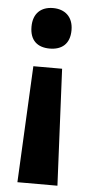

<svg xmlns="http://www.w3.org/2000/svg" viewBox="-53 -589 376 798"><g transform="rotate(5 135.0 -190.0)"><path d="M220 -472C220 -529 184 -557 136 -557C86 -557 53 -528 53 -472C53 -414 86 -388 136 -388C186 -388 220 -414 220 -472ZM75 -309 51 177H218L195 -309Z"/></g></svg>

Font: Noto Sans Oriya Cond Bold
Style: Bold
Weight: 700
Width: 3
Designer: Amélie Bonet and Sol Matas
Foundry: Google LLC
Version: Version 2.006